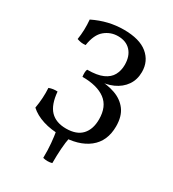

<svg xmlns="http://www.w3.org/2000/svg" viewBox="-203 -797 977 1082"><g transform="rotate(30 285.0 -256.5)"><path d="M270 9Q206 9 154 -7.5Q102 -24 68 -55Q74 -90 76 -123Q78 -156 76 -188Q89 -193 102.5 -195Q116 -197 131 -196Q138 -114 174 -76.5Q210 -39 276 -39Q344 -39 378 -75.5Q412 -112 412 -177Q412 -260 360 -299Q308 -338 211 -338Q209 -352 209.5 -365.5Q210 -379 214 -386Q278 -386 315 -402.5Q352 -419 368 -448.5Q384 -478 384 -515Q384 -572 354 -604.5Q324 -637 271 -637Q223 -637 185.5 -606Q148 -575 137 -502Q121 -500 108 -502Q95 -504 81 -509Q86 -540 87 -572.5Q88 -605 85 -638Q134 -662 182.5 -673.5Q231 -685 281 -685Q384 -685 436 -642Q488 -599 488 -529Q488 -479 462.5 -442Q437 -405 391.5 -384.5Q346 -364 287 -364V-371Q354 -371 405 -353Q456 -335 485.5 -295.5Q515 -256 515 -191Q515 -94 449.5 -42.5Q384 9 270 9ZM248 168Q249 118 245 74Q241 30 235 -3H320Q313 30 310 74Q307 118 307 168Q294 172 278 172Q262 172 248 168Z"/></g></svg>

Font: Vollkorn
Style: Regular
Weight: 400
Designer: Friedrich Althausen
Foundry: Friedrich Althausen
Version: Version 4.104